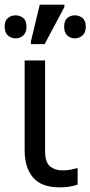

<svg xmlns="http://www.w3.org/2000/svg" viewBox="-24 -796 389 826"><path d="M233 10Q154 10 118 -32.5Q82 -75 82 -150V-536H170V-147Q170 -98 191 -80.5Q212 -63 244 -63Q264 -63 279.5 -66Q295 -69 310 -73V-2Q297 3 278 6.5Q259 10 233 10ZM109 -606V-618L147 -776H253V-766L168 -606ZM43 -631Q24 -631 10 -643.5Q-4 -656 -4 -681Q-4 -707 10 -718.5Q24 -730 43 -730Q62 -730 76 -718.5Q90 -707 90 -681Q90 -656 76 -643.5Q62 -631 43 -631ZM298 -631Q279 -631 265.5 -643.5Q252 -656 252 -681Q252 -707 265.5 -718.5Q279 -730 298 -730Q317 -730 331 -718.5Q345 -707 345 -681Q345 -656 331 -643.5Q317 -631 298 -631Z"/></svg>

Font: Go Noto Kurrent-Regular
Style: Regular
Weight: 400
Designer: Monotype Design Team
Foundry: Monotype Imaging Inc.
Version: Version 2.012; ttfautohint (v1.8.4.7-5d5b)